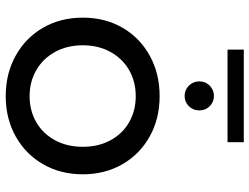

<svg xmlns="http://www.w3.org/2000/svg" viewBox="-121 -750 877 675"><g transform="rotate(90 317.5 -412.5)"><path d="M42 -265.1Q42 -343.3 77.4 -404.5Q112.8 -465.8 175.8 -500.5Q238.8 -535.2 317.9 -535.2Q397 -535.2 459.5 -500.5Q522 -465.8 557.4 -404.3Q592.8 -342.8 592.8 -265.1Q592.8 -187 557.4 -125.5Q522 -64 459.5 -29.1Q397 5.9 317.9 5.9Q238.8 5.9 175.8 -29.1Q112.8 -64 77.4 -125.5Q42 -187 42 -265.1ZM139.2 -265.1Q139.2 -210 162.6 -167.5Q186 -125 226.6 -101.6Q267.1 -78.1 317.9 -78.1Q369.1 -78.1 409.7 -101.6Q450.2 -125 473.1 -167.5Q496.1 -210 496.1 -265.1Q496.1 -320.3 473.1 -362.5Q450.2 -404.8 409.7 -428Q369.1 -451.2 317.9 -451.2Q267.1 -451.2 226.6 -428Q186 -404.8 162.6 -362.3Q139.2 -319.8 139.2 -265.1ZM154.3 -773.9V-831.1H480V-773.9ZM266.1 -674.8Q266.1 -696.8 281.2 -711.4Q296.4 -726.1 317.4 -726.1Q338.4 -726.1 353.3 -711.4Q368.2 -696.8 368.2 -674.8Q368.2 -652.8 353.3 -637.9Q338.4 -623 317.4 -623Q296.4 -623 281.2 -637.9Q266.1 -652.8 266.1 -674.8Z"/></g></svg>

Font: Montserrat Medium
Style: Regular
Weight: 500
Designer: Julieta Ulanovsky
Foundry: Julieta Ulanovsky
Version: Version 7.200